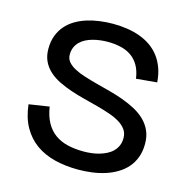

<svg xmlns="http://www.w3.org/2000/svg" viewBox="-103 -778 859 887"><g transform="rotate(15 326.5 -334.5)"><path d="M497.8 -463 596.9 -472Q594.2 -510.3 583.1 -540.3Q572 -570.3 554.2 -593.5Q536.4 -616.7 512.5 -633.3Q488.6 -649.9 460.1 -660.3Q431.5 -670.8 398.8 -675.8Q366.1 -680.8 331.1 -680.8Q299 -680.8 267.2 -676.6Q235.5 -672.4 206.5 -663.3Q177.6 -654.2 153 -639.5Q128.3 -624.8 110 -603.7Q91.7 -582.6 81.4 -554.9Q71 -527.1 71 -491.8Q71 -457.9 83.4 -432.3Q95.7 -406.7 117.1 -387.7Q138.4 -368.7 166.7 -354.9Q194.9 -341.2 226.7 -330.5Q258.4 -319.8 292.1 -311.3Q325.8 -302.9 357.5 -294.3Q389.3 -285.8 417.5 -276.1Q445.8 -266.5 467.2 -253.7Q488.5 -240.8 500.9 -223.6Q513.2 -206.4 513.2 -182.9Q513.2 -162.7 506.3 -146.8Q499.4 -130.9 487.4 -118.9Q475.5 -106.9 459.5 -98.8Q443.5 -90.6 425.4 -85.3Q407.3 -80.1 387.9 -77.8Q368.5 -75.6 350 -75.6Q308.2 -75.6 273.6 -83.9Q239 -92.2 212.9 -111Q186.8 -129.9 169.8 -160.5Q152.8 -191 146 -235.5L48.8 -220.6Q55.7 -158.2 80.7 -113.9Q105.7 -69.6 144.8 -41.7Q184 -13.9 235.7 -1Q287.4 11.8 347 11.8Q380 11.8 412.7 7.6Q445.4 3.3 475.5 -6.2Q505.5 -15.7 531.1 -31Q556.8 -46.3 575.7 -67.7Q594.6 -89.2 605.4 -117.9Q616.2 -146.5 616.2 -182.9Q616.2 -218.4 603.9 -245.7Q591.6 -272.9 570.2 -293.6Q548.8 -314.2 520.6 -329.2Q492.3 -344.2 460.4 -355.9Q428.5 -367.6 394.8 -376.4Q361.1 -385.3 329.2 -393.7Q297.2 -402.2 269 -411.1Q240.7 -420 219.4 -431.3Q198 -442.5 185.7 -457.1Q173.3 -471.7 173.3 -491.8Q173.3 -511.2 179.9 -526.5Q186.5 -541.7 197.9 -553.1Q209.4 -564.5 224.5 -572.3Q239.6 -580.1 257 -584.8Q274.3 -589.6 292.8 -591.8Q311.3 -594 328.9 -594Q362.1 -594 390.7 -587.3Q419.3 -580.7 441.3 -565.5Q463.4 -550.3 478 -525.1Q492.6 -500 497.8 -463Z"/></g></svg>

Font: SaysetthaMai Thin
Style: Regular
Weight: 100
Designer: John M. Durdin
Foundry: Lao Script for Windows
Version: Version 1.101